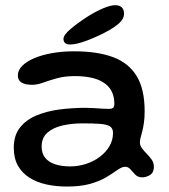

<svg xmlns="http://www.w3.org/2000/svg" viewBox="-20 -660 642 729"><path d="M233.6 48.3Q193 48.3 156.7 40.4Q120.3 32.5 92.3 15Q64.2 -2.5 48.3 -30.6Q32.3 -58.7 32.3 -98.9Q32.3 -144.9 55 -174.5Q77.6 -204.1 116.3 -220.7Q154.9 -237.4 203.5 -244Q252.1 -250.6 304 -250.6Q320 -250.6 336.6 -249.5Q353.2 -248.4 367.7 -247.5Q382.2 -246.6 392.1 -246.6Q404.9 -246.6 409.5 -250.8Q414.1 -255.1 414.1 -265.6Q414.1 -284.8 409.3 -299.9Q404.5 -314.9 395.5 -326.4Q386.5 -337.9 374 -345.9Q354.1 -359.4 325.7 -365.2Q297.4 -371.1 264.9 -371.1Q226.4 -371.1 196.8 -363Q167.2 -354.8 144.2 -346.4Q121.2 -338 102 -338Q75.8 -338 61.8 -346.6Q47.8 -355.1 47.8 -373.9Q47.8 -393.3 64.3 -410Q80.8 -426.6 110 -439.1Q139.2 -451.5 178.1 -458.4Q217 -465.2 261.2 -465.2Q349.6 -465.2 409.2 -443.1Q468.8 -420.9 499 -371.1Q529.2 -321.3 529.2 -237.6Q529.2 -212.7 526.5 -194Q523.8 -175.3 520.2 -161.6Q516.7 -147.9 514 -137.9Q511.2 -127.8 511.2 -119.7Q511.2 -107.5 519.2 -96.8Q527.1 -86.1 537.8 -75.5Q548.4 -65 556.4 -53.2Q564.3 -41.5 564.3 -27.1Q564.3 -5.4 550.3 3.9Q536.2 13.3 519.6 13.3Q503.8 13.3 493.7 3.2Q483.7 -6.9 475.3 -16.9Q466.9 -26.9 455.1 -26.9Q448.1 -26.9 439.8 -23Q431.6 -19.1 419.3 -10.3Q404.7 0.5 381.2 14.2Q357.8 28 322 38.2Q286.2 48.3 233.6 48.3ZM246.9 -28.2Q277.8 -28.2 306.8 -37.7Q335.8 -47.2 358.9 -64.5Q382 -81.8 395.6 -105Q409.1 -128.2 409.1 -155.4Q409.1 -172.4 397.7 -180Q386.2 -187.6 360.9 -189.6Q335.5 -191.6 293.2 -191.6Q252.1 -191.6 216.6 -183.4Q181.1 -175.1 159.6 -155.9Q138.1 -136.6 138.1 -103.4Q138.1 -77.9 151.2 -61.3Q164.2 -44.8 188.6 -36.5Q212.9 -28.2 246.9 -28.2ZM246 -491Q235 -491 228 -496Q221 -501.1 221 -512.6Q221 -527.2 248.5 -550.5Q276.1 -573.9 317.2 -600Q344.4 -616.9 372.1 -628.6Q399.9 -640.3 417.2 -640.3Q433 -640.3 442 -632.4Q450.9 -624.4 450.9 -607.9Q450.9 -588.5 432.3 -571.8Q413.6 -555 380.1 -537.4Q344.5 -518.8 307 -504.9Q269.4 -491 246 -491Z"/></svg>

Font: Gluten Thin
Style: Regular
Weight: 100
Designer: Tyler Finck
Foundry: Etcetera Type Company
Version: Version 1.300